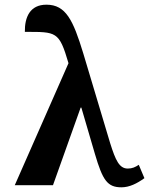

<svg xmlns="http://www.w3.org/2000/svg" viewBox="-20 -790 636 819"><path d="M43 0H206L324 -331H327L385 -133C418 -21 438 9 498 9C532 9 564 -7 596 -30L572 -87C557 -77 544 -71 525 -71C489 -71 473 -106 450 -179L335 -563C292 -704 261 -770 178 -770C108 -770 85 -717 86 -654C221 -654 232 -657 272 -521V-520Z"/></svg>

Font: Noto Serif SemiCondensed
Style: Bold
Weight: 700
Width: 4
Designer: Monotype Design Team
Foundry: Monotype Imaging Inc.
Version: Version 2.015